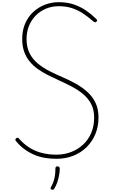

<svg xmlns="http://www.w3.org/2000/svg" viewBox="-20 -1440 1049 1764"><path d="M497 19Q442 19 390.5 10Q339 1 292.5 -19Q246 -39 204.5 -69.5Q163 -100 129 -141Q121 -150 121 -156.5Q121 -163 128 -169Q135 -175 141 -175Q147 -175 157 -164Q199 -116 250.5 -83.5Q302 -51 364 -35Q426 -19 497 -19Q571 -19 634 -43.5Q697 -68 744.5 -112.5Q792 -157 818.5 -219.5Q845 -282 845 -359Q845 -433 817 -485.5Q789 -538 742.5 -576.5Q696 -615 638.5 -645Q581 -675 523 -701Q471 -725 421 -750Q371 -775 328.5 -805Q286 -835 253.5 -874Q221 -913 202.5 -964Q184 -1015 184 -1082Q184 -1161 211 -1223.5Q238 -1286 285.5 -1330Q333 -1374 393.5 -1397Q454 -1420 520 -1420Q600 -1420 663 -1397.5Q726 -1375 775.5 -1340Q825 -1305 864 -1266Q872 -1259 872.5 -1253.5Q873 -1248 866 -1241Q858 -1233 852 -1235Q846 -1237 835 -1245Q788 -1287 740 -1318Q692 -1349 639 -1366Q586 -1383 520 -1383Q456 -1383 401.5 -1360Q347 -1337 307.5 -1296.5Q268 -1256 246 -1201.5Q224 -1147 224 -1082Q224 -1005 252.5 -949.5Q281 -894 329 -855Q377 -816 435 -786.5Q493 -757 552 -732Q615 -705 674 -672.5Q733 -640 781 -597Q829 -554 857 -496.5Q885 -439 885 -359Q885 -278 856.5 -209Q828 -140 776 -88.5Q724 -37 653.5 -9Q583 19 497 19ZM455 302Q445 298 444.5 292.5Q444 287 450 275Q463 252 471.5 228Q480 204 484.5 175Q489 146 489 109Q489 101 493 94.5Q497 88 508 88Q519 88 524 94.5Q529 101 529 109Q529 137 523 170Q517 203 506 235Q495 267 480 291Q476 298 470.5 302Q465 306 455 302Z"/></svg>

Font: Playwrite BE WAL Thin
Style: Regular
Weight: 250
Version: Version 1.002